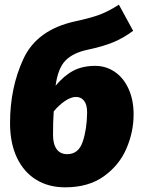

<svg xmlns="http://www.w3.org/2000/svg" viewBox="-20 -782 607 822"><path d="M552 -292Q552 -218 521.5 -146.5Q491 -75 425 -27.5Q359 20 259 20Q188 20 135 -12.5Q82 -45 52.5 -107Q23 -169 23 -255Q23 -407 80.5 -530.5Q138 -654 299 -690Q373 -706 410 -720.5Q447 -735 489 -762L550 -650Q508 -619 464.5 -601Q421 -583 355 -569Q293 -556 260.5 -523Q228 -490 218 -415Q254 -458 293.5 -479Q333 -500 388 -500Q433 -500 470.5 -475Q508 -450 530 -402.5Q552 -355 552 -292ZM353 -300Q353 -334 340 -350.5Q327 -367 305 -367Q284 -367 258 -349.5Q232 -332 210 -305Q207 -263 207 -205Q207 -165 222.5 -143.5Q238 -122 268 -122Q316 -122 334 -175Q352 -228 353 -300Z"/></svg>

Font: FiraGO Heavy
Style: Italic
Weight: 900
Italic angle: -8°
Designer: bBox Type GmbH
Foundry: bBox Type GmbH
Version: Version 1.001